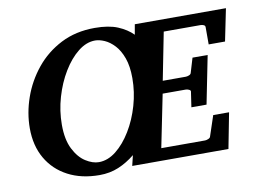

<svg xmlns="http://www.w3.org/2000/svg" viewBox="-76 -799 1232 926"><g transform="rotate(-10 540.0 -335.5)"><path d="M1080.1 -670.9 1047.9 -513.2H967.8V-598.1Q967.8 -605.5 960.4 -608.6Q953.1 -611.8 944.8 -611.8H765.1L719.2 -378.9H832Q839.4 -378.9 848.4 -382.6Q857.4 -386.2 858.9 -394L879.9 -463.9H954.1L907.2 -229H833L844.2 -304.2Q845.2 -310.1 836.9 -314Q828.6 -317.9 820.8 -317.9H708L655.8 -60.1H870.1Q877 -60.1 886.2 -64Q895.5 -67.9 897 -74.2L930.2 -173.8H1007.8L974.1 0H502.9L515.1 -50.8Q476.6 -19.5 434.1 -1.7Q391.6 16.1 340.8 16.1Q252.4 16.1 186.5 -18.6Q120.6 -53.2 84.2 -116.2Q47.9 -179.2 47.9 -264.2Q47.9 -338.9 74 -413.6Q100.1 -488.3 150.4 -550.3Q200.7 -612.3 273.7 -649.7Q346.7 -687 439.9 -687Q508.3 -687 552.5 -668.5Q596.7 -649.9 625 -621.1L633.8 -670.9ZM577.1 -417Q577.1 -475.6 562.5 -515.9Q547.9 -556.2 525.1 -580.6Q502.4 -605 477.3 -616Q452.1 -627 431.2 -627Q388.2 -627 347.7 -594.7Q307.1 -562.5 274.4 -508.5Q241.7 -454.6 222.4 -388.4Q203.1 -322.3 203.1 -253.9Q203.1 -181.2 226.6 -135Q250 -88.9 283.9 -67.4Q317.9 -45.9 348.1 -45.9Q392.1 -45.9 432.9 -78.1Q473.6 -110.4 506.3 -164.1Q539.1 -217.8 558.1 -283.7Q577.1 -349.6 577.1 -417Z"/></g></svg>

Font: Charis
Style: Bold Italic
Weight: 700
Italic angle: -11°
Designer: Walt Agee, Miriam Martin, Annie Olsen, Victor Gaultney, Lorna Priest, Alan Ward, Bob Hallissy, Martin Hosken, Sharon Cor
Foundry: SIL Global
Version: Version 7.000